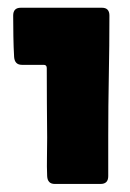

<svg xmlns="http://www.w3.org/2000/svg" viewBox="-20 -718 332 491"><path d="M13.7 -678.2Q13.7 -698.2 33.2 -698.2H240.7Q259.8 -698.2 259.8 -678.2Q259.8 -601.6 258.3 -524.4Q256.8 -447.3 256.8 -370.1V-267.6Q256.8 -247.6 237.3 -247.6H120.1Q101.6 -247.6 100.6 -267.6Q99.6 -292 100.1 -316.7Q100.6 -341.3 100.6 -365.7Q100.1 -410.6 99.9 -455.1Q99.6 -499.5 99.6 -543.9Q99.6 -552.2 91.8 -552.2H36.1Q17.6 -552.2 16.1 -572.3Q14.6 -598.1 14.2 -625Q13.7 -651.9 13.7 -678.2Z"/></svg>

Font: Belanosima
Style: Bold
Weight: 700
Designer: The DocRepair Project, Santiago Orozco
Foundry: Google
Version: Version 2.000